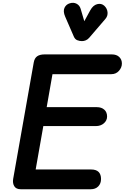

<svg xmlns="http://www.w3.org/2000/svg" viewBox="-20 -1374 905 1394"><path d="M75.5 -74.5 225 -920.5Q230.5 -952 250 -965.5Q269.5 -979 304 -979H791.5Q826.5 -979 845.8 -960.2Q865 -941.5 865 -913Q865 -883.5 843.5 -859.5Q822 -835.5 788.5 -835.5H361L319 -596H683Q717 -596 737.2 -577.8Q757.5 -559.5 757.5 -528Q757.5 -499.5 734.5 -479Q711.5 -458.5 675 -458.5H294.5L239 -143.5H641.5Q678 -143.5 695.8 -125.8Q713.5 -108 713.5 -74.5Q713.5 -41 693.2 -20.5Q673 0 639 0H131Q97 0 83.8 -21.8Q70.5 -43.5 75.5 -74.5ZM575 -1075.5Q558 -1075.5 541.2 -1082Q524.5 -1088.5 516 -1108.5L453.5 -1252.5Q436.5 -1291.5 448 -1316.8Q459.5 -1342 486.5 -1350Q513.5 -1358.5 535.8 -1347Q558 -1335.5 565.5 -1310L592 -1220L635.5 -1299.5Q655.5 -1336 685.5 -1343.8Q715.5 -1351.5 737 -1332.5Q758 -1313 760.8 -1285.5Q763.5 -1258 745.5 -1237L627.5 -1099.5Q616.5 -1087 602.8 -1081.2Q589 -1075.5 575 -1075.5Z"/></svg>

Font: Edu QLD Hand
Style: Regular
Weight: 400
Designer: Tina and Corey Anderson, Eben Sorkin
Foundry: Sorkin Type Co.
Version: Version 2.000